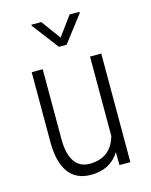

<svg xmlns="http://www.w3.org/2000/svg" viewBox="-114 -818 709 902"><g transform="rotate(-15 240.5 -367.0)"><path d="M355.5 -63Q310.5 9.8 216.3 9.8Q144.5 9.8 107.9 -40Q71.3 -89.8 70.8 -186.5V-528.3H124.5V-188Q124.5 -116.2 149.9 -79.1Q175.3 -42 223.1 -42Q325.7 -42 354.5 -141.6V-528.3H409.2V0H356.4ZM244.1 -649.9 313 -744.1H360.8V-738.3L262.7 -610.4H225.1L127.4 -738.8V-744.1H175.3Z"/></g></svg>

Font: Roboto Condensed Light
Style: Regular
Weight: 300
Designer: Google
Version: Version 2.134; 2016